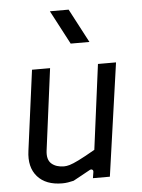

<svg xmlns="http://www.w3.org/2000/svg" viewBox="-54 -793 628 847"><g transform="rotate(-5 260.0 -369.5)"><path d="M188 11Q115 11 78 -31Q41 -73 51 -145L98 -500H178L131 -139Q126 -99 146.5 -81Q167 -63 202 -63Q213 -63 227 -67Q241 -71 267.5 -84Q294 -97 341 -124L390 -500H470L399 0H324L328 -25Q330 -34 324.5 -37.5Q319 -41 311 -36Q289 -24 271 -14Q253 -4 238 4Q226 7 213 9Q200 11 188 11ZM278 -600 199 -750H282L361 -600Z"/></g></svg>

Font: Finlandica
Style: Italic
Weight: 400
Italic angle: -8°
Designer: Niklas Ekholm, Juho Hiilivirta, Jaakko Suomalainen
Foundry: Helsinki Type Studio
Version: Version 1.064